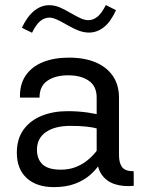

<svg xmlns="http://www.w3.org/2000/svg" viewBox="-20 -746 566 771"><path d="M257.1 -514.6Q195.8 -514.6 151 -496Q106.2 -477.3 82.4 -441.7Q58.6 -406 60.3 -354H138.7Q138.7 -400.6 170.8 -422.1Q202.9 -443.6 253.7 -443.6Q304.7 -443.6 336.4 -421.9Q368.2 -400.1 368.2 -354V-123Q368.2 -75.2 387.1 -46.8Q406 -18.3 439.6 -7Q473.1 4.4 517.1 0.2L516.8 -58.3Q482.7 -58.3 470.2 -75Q457.8 -91.6 457.8 -123.5V-354Q457.8 -404.8 433.3 -440.7Q408.9 -476.6 364 -495.6Q319.1 -514.6 257.1 -514.6ZM406.7 -138.7 374.8 -148.7Q368.2 -139.6 356 -125.6Q343.8 -111.6 325.2 -97.7Q306.6 -83.7 281.5 -74.2Q256.3 -64.7 223.9 -64.7Q173.3 -64.7 150.9 -85.9Q128.4 -107.2 128.4 -144.8Q128.4 -190.4 164.3 -215.5Q200.2 -240.5 262.7 -240.5Q296.9 -240.5 324.1 -237.9Q351.3 -235.4 377.2 -228.3L405.5 -278.6Q369.9 -288.6 332.3 -294.1Q294.7 -299.6 251 -299.6Q193.1 -299.6 147.1 -280.9Q101.1 -262.2 74.3 -225.1Q47.6 -188 47.6 -132.6Q47.6 -67.6 87 -31.1Q126.5 5.4 196.5 5.4Q245.1 5.4 280.9 -8.1Q316.7 -21.5 341.6 -43.3Q366.5 -65.2 382.3 -90.3Q398.2 -115.5 406.7 -138.7ZM67.9 -634.5 108.6 -614.5Q125.7 -649.4 142.8 -662.4Q159.9 -675.3 177.7 -675.3Q189.9 -675.3 205.4 -668.8Q220.9 -662.4 242.4 -649.7Q274.4 -631.3 295.4 -623.3Q316.4 -615.2 337.4 -615.2Q369.9 -615.2 397.5 -637.1Q425 -658.9 445.8 -705.1L405 -725.8Q388.4 -692.4 371.1 -678.7Q353.8 -665 335 -665Q321 -665 305.4 -671.9Q289.8 -678.7 266.6 -692.1Q237.8 -709.2 218.1 -717.2Q198.5 -725.1 177.2 -725.1Q145 -725.1 116.9 -702.3Q88.9 -679.4 67.9 -634.5Z"/></svg>

Font: Estedad-FD-VF Thin
Style: Regular
Weight: 100
Designer: Amin Abedi
Version: Version 5.0